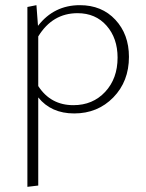

<svg xmlns="http://www.w3.org/2000/svg" viewBox="-20 -434 564 743"><path d="M289 -414Q374 -414 426.5 -357.5Q479 -301 479 -214Q479 -119 418.5 -57Q358 5 267 5Q178 5 128 -57V284L86 289V-407L121 -414L127 -334Q189 -414 289 -414ZM264 -27Q339 -27 387 -78.5Q435 -130 435 -211Q435 -286 392.5 -334.5Q350 -383 280 -383Q183 -383 128 -293V-101Q176 -27 264 -27Z"/></svg>

Font: EauTestText Light
Style: Regular
Weight: 300
Designer: Christian Thalmann (Catharsis Fonts)
Version: Version 0.001;PS 000.001;hotconv 1.0.88;makeotf.lib2.5.64775